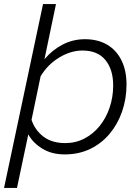

<svg xmlns="http://www.w3.org/2000/svg" viewBox="-23 -752 693 950"><path d="M397 -558Q461 -558 507 -531Q553 -504 578 -453.5Q603 -403 603 -334Q603 -263 581 -200Q559 -137 519 -89.5Q479 -42 423 -15Q367 12 297 12Q233 12 186.5 -16.5Q140 -45 117 -87L61 178H-3L190 -732H254L197 -459Q236 -505 287 -531.5Q338 -558 397 -558ZM300 -44Q351 -44 394.5 -66.5Q438 -89 470 -128.5Q502 -168 519.5 -220Q537 -272 537 -329Q537 -408 498.5 -455Q460 -502 385 -502Q328 -502 271 -468Q214 -434 178 -375L133 -159Q150 -108 192 -76Q234 -44 300 -44Z"/></svg>

Font: Azeret Mono ExtraLight
Style: Italic
Weight: 250
Italic angle: -12°
Designer: Martin Vácha
Foundry: Displaay
Version: Version 1.002